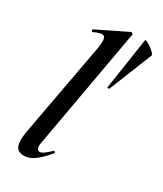

<svg xmlns="http://www.w3.org/2000/svg" viewBox="-186 -797 743 877"><g transform="rotate(30 185.5 -358.5)"><path d="M94 9Q60 9 51 -16Q42 -41 50 -89L142 -589Q150 -637 137.5 -647Q125 -657 84 -637Q80 -636 78 -642Q76 -648 80 -649L235 -725Q240 -727 244 -723Q248 -719 247 -717L135 -89Q129 -61 134 -51.5Q139 -42 147 -42Q158 -42 171 -52Q184 -62 200 -77Q204 -81 208 -77Q212 -73 208 -69Q177 -32 150 -11.5Q123 9 94 9ZM269 -452 310 -724Q312 -728 322 -723Q332 -718 344 -709.5Q356 -701 364.5 -692Q373 -683 371 -679L280 -452Q279 -450 274 -450Q269 -450 269 -452Z"/></g></svg>

Font: Cormorant
Style: Bold Italic
Weight: 700
Italic angle: -10°
Designer: Christian Thalmann (Catharsis Fonts)
Foundry: Catharsis Fonts
Version: Version 4.000